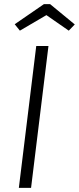

<svg xmlns="http://www.w3.org/2000/svg" viewBox="-20 -907 381 927"><path d="M214 -685 130 0H71L155 -685ZM76 -759 51 -790 192 -887H222L341 -789L312 -759L204 -834Z"/></svg>

Font: Glekhifnjqigglhiwekvrgaqftz
Style: Regular
Weight: 300
Italic angle: -8°
Designer: Carrois Corporate & Edenspiekermann
Foundry: Carrois Corporate GbR & Edenspiekermann AG
Version: Version 2.001